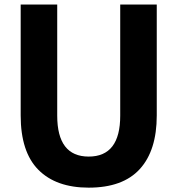

<svg xmlns="http://www.w3.org/2000/svg" viewBox="-20 -820 791 857"><path d="M72.3 -304.7V-799.8H235.4V-303.7Q235.4 -121.1 376 -121.1Q516.6 -121.1 516.6 -303.7V-799.8H679.7V-304.7Q679.7 -148.4 604 -65.4Q528.3 17.6 376 17.6Q230.5 17.6 151.4 -62Q72.3 -141.6 72.3 -304.7Z"/></svg>

Font: Gothic A1 Black
Style: Regular
Weight: 900
Version: Version 2.50